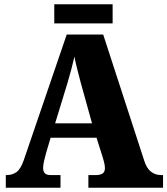

<svg xmlns="http://www.w3.org/2000/svg" viewBox="-20 -875 780 895"><path d="M7 0V-59H13Q37 -59 56.5 -72.5Q76 -86 91 -129L291 -714H461L653 -124Q664 -90 684 -74.5Q704 -59 730 -59H740V0H392V-59H430Q445 -59 457 -65.5Q469 -72 469 -91Q469 -105 465 -119.5Q461 -134 459 -141L430 -233H216L194 -159Q191 -147 186 -127Q181 -107 181 -92Q181 -77 188.5 -68Q196 -59 216 -59H262V0ZM237 -300H409L356 -491Q349 -519 341 -549Q333 -579 327 -611Q312 -547 296 -493ZM233 -766V-855H505V-766Z"/></svg>

Font: Noto Serif SemiCondensed Black
Style: Regular
Weight: 900
Width: 4
Designer: Monotype Design Team
Foundry: Monotype Imaging Inc.
Version: Version 2.014; ttfautohint (v1.8.4.7-5d5b)